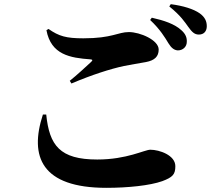

<svg xmlns="http://www.w3.org/2000/svg" viewBox="-20 -862 1040 922"><path d="M789 -654C803 -631 817 -621 834 -620C859 -620 877 -638 877 -661C878 -680 872 -698 852 -716C819 -747 767 -764 709 -777L701 -766C749 -721 772 -682 789 -654ZM884 -733C902 -708 914 -696 935 -696C959 -696 973 -712 973 -736C973 -760 964 -780 939 -798C909 -819 860 -834 800 -842L793 -831C849 -786 868 -755 884 -733ZM203 -717C225 -599 317 -584 414 -577C425 -576 426 -573 418 -565C393 -542 348 -500 315 -474L323 -461C422 -503 510 -531 575 -545C605 -551 647 -558 681 -564C723 -572 742 -591 742 -624C742 -670 652 -708 599 -708C546 -708 519 -678 380 -678C298 -678 263 -688 213 -723ZM202 -312C217 -164 267 -96 447 -96C590 -96 674 -143 702 -143C745 -143 822 -117 822 -64C822 -25 810 -11 759 8C700 29 594 40 491 40C179 40 120 -110 186 -312Z"/></svg>

Font: Noto Serif CJK SC Black
Style: Regular
Weight: 900
Designer: Ryoko NISHIZUKA 西塚涼子 (kana & ideographs); Frank Grießhammer (Latin, Greek & Cyrillic); Wenlong ZHANG 张文龙 (bopomofo); San
Foundry: Adobe
Version: Version 2.001;hotconv 1.1.0;makeotfexe 2.6.0